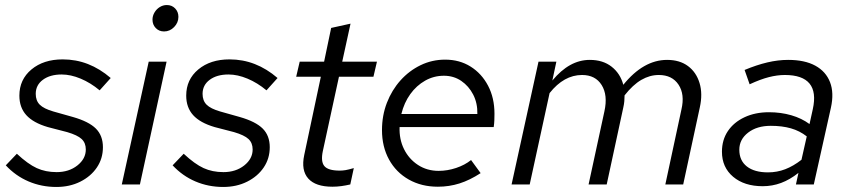

<svg xmlns="http://www.w3.org/2000/svg" viewBox="-20 -733 3376 763"><path d="M204 10Q145 10 93.5 -12Q42 -34 3 -76L47 -122Q91 -81 126 -65Q161 -49 205 -49Q254 -49 287.5 -75.5Q321 -102 321 -139Q321 -165 304.5 -180.5Q288 -196 247 -208L170 -228Q112 -245 84.5 -275.5Q57 -306 57 -353Q57 -417 105 -457Q153 -497 229 -497Q282 -497 329.5 -478.5Q377 -460 420 -423L376 -374Q340 -404 300.5 -420.5Q261 -437 225 -437Q179 -437 150.5 -416Q122 -395 122 -360Q122 -333 138 -317Q154 -301 192 -290L270 -268Q333 -250 361 -222Q389 -194 389 -148Q389 -103 365 -67.5Q341 -32 299 -11Q257 10 204 10Z M632 -608Q612 -608 599 -621.5Q586 -635 586 -655Q586 -670 594 -683.5Q602 -697 615 -705Q628 -713 643 -713Q663 -713 676 -699.5Q689 -686 689 -666Q689 -643 672 -625.5Q655 -608 632 -608ZM464 0 571 -488H642L536 0Z M867 10Q808 10 756.5 -12Q705 -34 666 -76L710 -122Q754 -81 789 -65Q824 -49 868 -49Q917 -49 950.5 -75.5Q984 -102 984 -139Q984 -165 967.5 -180.5Q951 -196 910 -208L833 -228Q775 -245 747.5 -275.5Q720 -306 720 -353Q720 -417 768 -457Q816 -497 892 -497Q945 -497 992.5 -478.5Q1040 -460 1083 -423L1039 -374Q1003 -404 963.5 -420.5Q924 -437 888 -437Q842 -437 813.5 -416Q785 -395 785 -360Q785 -333 801 -317Q817 -301 855 -290L933 -268Q996 -250 1024 -222Q1052 -194 1052 -148Q1052 -103 1028 -67.5Q1004 -32 962 -11Q920 10 867 10Z M1301 9Q1234 9 1205 -23.5Q1176 -56 1189 -117L1255 -428H1157L1171 -488H1268L1296 -622L1373 -639L1340 -488H1478L1464 -428H1327L1263 -133Q1254 -91 1269 -73Q1284 -55 1330 -55Q1342 -55 1353.5 -57Q1365 -59 1386 -65L1372 0Q1355 4 1337 6.5Q1319 9 1301 9Z M1720 9Q1655 9 1604.5 -19.5Q1554 -48 1526 -99Q1498 -150 1498 -216Q1498 -274 1517.5 -324.5Q1537 -375 1571.5 -413.5Q1606 -452 1651.5 -474Q1697 -496 1749 -496Q1806 -496 1850 -468.5Q1894 -441 1919.5 -392.5Q1945 -344 1945 -281Q1945 -268 1944.5 -255Q1944 -242 1942 -228H1568Q1566 -180 1585.5 -140.5Q1605 -101 1641 -77.5Q1677 -54 1723 -54Q1758 -54 1792.5 -65.5Q1827 -77 1852 -97L1890 -45Q1847 -17 1806 -4Q1765 9 1720 9ZM1575 -280H1877Q1878 -323 1860.5 -357Q1843 -391 1813 -411.5Q1783 -432 1744 -432Q1704 -432 1669.5 -412.5Q1635 -393 1610.5 -359Q1586 -325 1575 -280Z M2013 0 2120 -488H2191L2175 -413Q2209 -454 2246 -474.5Q2283 -495 2324 -495Q2376 -495 2410.5 -468Q2445 -441 2457 -396Q2537 -495 2631 -495Q2681 -495 2714 -470.5Q2747 -446 2760 -403Q2773 -360 2761 -306L2695 0H2624L2688 -298Q2702 -358 2676.5 -396.5Q2651 -435 2598 -435Q2562 -435 2528.5 -415.5Q2495 -396 2462 -354Q2462 -343 2461 -331Q2460 -319 2457 -306L2391 0H2319L2382 -291Q2396 -355 2371 -395Q2346 -435 2293 -435Q2221 -435 2164 -363L2085 0Z M3011 7Q2938 7 2893.5 -30.5Q2849 -68 2849 -130Q2849 -177 2872.5 -212Q2896 -247 2938.5 -267Q2981 -287 3036 -287Q3083 -287 3124.5 -275Q3166 -263 3197 -240L3210 -299Q3225 -367 3197 -401Q3169 -435 3099 -435Q3069 -435 3035.5 -426.5Q3002 -418 2959 -398L2939 -455Q2987 -475 3029.5 -485Q3072 -495 3112 -495Q3178 -495 3220 -472Q3262 -449 3278.5 -406.5Q3295 -364 3282 -305L3214 0H3143L3153 -46Q3119 -19 3084 -6Q3049 7 3011 7ZM3032 -48Q3068 -48 3100.5 -60.5Q3133 -73 3165 -98L3186 -191Q3158 -213 3123 -223Q3088 -233 3043 -233Q2988 -233 2953 -206Q2918 -179 2918 -138Q2918 -95 2948 -71.5Q2978 -48 3032 -48Z"/></svg>

Font: Red Hat Text
Style: Italic
Weight: 400
Italic angle: -12°
Designer: Pentagram, MCKL
Foundry: Pentagram, MCKL
Version: Version 1.023